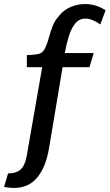

<svg xmlns="http://www.w3.org/2000/svg" viewBox="-85 -721 543 951"><path d="M336 -701Q391 -701 438 -670L412 -600Q370 -629 338 -629Q308 -629 288 -605Q268 -581 256 -542Q244 -503 236 -458H379L358 -388H225L157 18Q141 109 98.5 159.5Q56 210 -17 210Q-28 210 -40 208.5Q-52 207 -65 205L-45 138Q-6 138 16 119.5Q38 101 47 53L124 -388H48V-448Q84 -449 106.5 -454Q129 -459 141 -488Q151 -510 158 -537.5Q165 -565 176 -592.5Q187 -620 208 -643Q230 -671 264 -686Q298 -701 336 -701Z"/></svg>

Font: Rosario SemiBold
Style: Regular
Weight: 600
Designer: Hector Gatti
Foundry: Omnibus Type
Version: Version 1.101; ttfautohint (v1.8.1.43-b0c9)